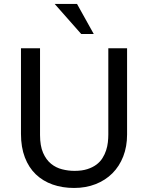

<svg xmlns="http://www.w3.org/2000/svg" viewBox="-20 -932 744 965"><path d="M618.7 -689.5V-255.9Q618.7 -195.3 599.4 -145.8Q580.1 -96.2 544.9 -61Q509.8 -25.9 460.7 -6.6Q411.6 12.7 352.5 12.7Q293.5 12.7 244.4 -4.6Q195.3 -22 159.9 -55.9Q124.5 -89.8 105 -140.9Q85.4 -191.9 85.4 -259.3V-689.5H181.2V-253.4Q181.2 -199.2 196.5 -164.1Q211.9 -128.9 236.6 -108.9Q261.2 -88.9 292.2 -81.1Q323.2 -73.2 354.5 -73.2Q391.6 -73.2 418.5 -81.8Q445.3 -90.3 464.4 -104.5Q483.4 -118.7 495.1 -137.5Q506.8 -156.2 513.4 -176.5Q520 -196.8 522.2 -217.3Q524.4 -237.8 524.4 -255.9V-689.5ZM388.2 -761.2 254.9 -912.1H367.2L451.2 -761.2Z"/></svg>

Font: Shanti
Style: Regular
Weight: 400
Designer: vernon adams
Foundry: vernon adams
Version: Version 1.000